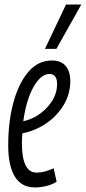

<svg xmlns="http://www.w3.org/2000/svg" viewBox="-20 -811 376 841"><path d="M228 -15Q208 -2 182 4Q156 10 133 10Q74 10 45 -37.5Q16 -85 16 -174Q16 -279 39 -363Q62 -447 104.5 -496.5Q147 -546 207 -546Q249 -546 268.5 -521Q288 -496 288 -457Q288 -390 248.5 -335Q209 -280 147 -250Q114 -234 78 -227Q76 -206 76 -184Q76 -55 140 -55Q157 -55 175.5 -59.5Q194 -64 215 -74ZM197 -487Q159 -487 127 -430.5Q95 -374 82 -280Q110 -286 137 -301Q178 -325 204 -362.5Q230 -400 230 -443Q230 -466 221 -476.5Q212 -487 197 -487ZM177 -597 269 -791H336L227 -597Z"/></svg>

Font: Georama ExtraCondensed
Style: Italic
Weight: 400
Width: 2
Italic angle: -9°
Designer: Jean-Baptiste Levee
Foundry: Production Type
Version: Version 1.000